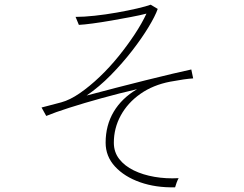

<svg xmlns="http://www.w3.org/2000/svg" viewBox="-20 -790 1040 818"><path d="M726 8Q644 10 577 -13.5Q510 -37 470 -80.5Q430 -124 430 -182Q430 -256 464.5 -314Q499 -372 564 -410Q490 -393 414 -372Q338 -351 275.5 -331Q213 -311 177 -296L157 -332Q166 -334 184 -339Q202 -344 241 -354Q278 -364 320 -393Q362 -422 404.5 -462.5Q447 -503 485 -550Q523 -597 554 -644Q585 -691 604 -732Q577 -725 537.5 -717.5Q498 -710 455 -702.5Q412 -695 374.5 -690Q337 -685 316 -684L302 -718Q337 -718 383.5 -723Q430 -728 478 -736.5Q526 -745 564.5 -754Q603 -763 622 -770L652 -752Q641 -721 612.5 -674Q584 -627 543 -574Q502 -521 452.5 -470.5Q403 -420 349 -383Q409 -399 474.5 -416Q540 -433 602.5 -448.5Q665 -464 715.5 -476Q766 -488 795 -494L803 -456Q769 -454 705 -442Q632 -428 578 -390Q524 -352 494.5 -298Q465 -244 465 -182Q465 -142 488 -112.5Q511 -83 550 -64Q589 -45 638.5 -36.5Q688 -28 741 -31Q737 -24 732.5 -12Q728 0 726 8Z"/></svg>

Font: Zen Kaku Gothic New Light
Style: Regular
Weight: 300
Designer: Yoshimichi Ohira
Foundry: Positype
Version: Version 1.002